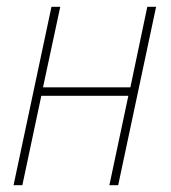

<svg xmlns="http://www.w3.org/2000/svg" viewBox="-20 -547 505 567"><path d="M20 0 132 -527H158L107 -289H365L415 -527H441L329 0H303L359 -264H102L46 0Z"/></svg>

Font: Noto Sans UI SemiCondensed Thin
Style: Italic
Weight: 250
Width: 4
Italic angle: -12°
Designer: Monotype Design Team
Foundry: Monotype Imaging Inc.
Version: Version 1.901